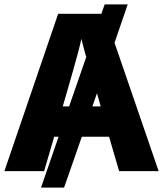

<svg xmlns="http://www.w3.org/2000/svg" viewBox="-20 -780 744 875"><path d="M703 0H523L477 -157H353L272 75H167L247 -157H227L181 0H0L245 -717H442L457 -760H562L502 -585ZM295 -295 373 -520Q370 -532 365 -548Q361 -563 357.5 -577Q354 -591 351 -603Q340 -552 309 -444L266 -295ZM439 -295 422 -355 401 -295Z"/></svg>

Font: Noto Sans UI ExtraBold
Style: Regular
Weight: 800
Designer: Monotype Design Team
Foundry: Monotype Imaging Inc.
Version: Version 1.001